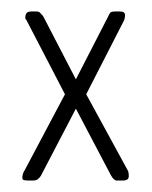

<svg xmlns="http://www.w3.org/2000/svg" viewBox="-20 -314 265 334"><path d="M194 0H183Q178 0 173 -9L112 -125L51 -8Q49 -5 46 -2.5Q43 0 38 0H29Q21 0 19.5 -2Q18 -4 20 -12Q22 -17 23 -18L93 -150L26 -279Q23 -281 24.5 -287.5Q26 -294 34 -294H44Q48 -294 50.5 -291Q53 -288 55 -286L112 -176L168 -285Q170 -290 172 -292Q174 -294 180 -294H189Q198 -294 197.5 -287Q197 -280 195 -277L130 -150L202 -18Q204 -15 204 -7.5Q204 0 194 0Z"/></svg>

Font: Chathura
Style: Regular
Weight: 400
Designer: Appaji Ambarisha Darbha
Foundry: Aditya Fonts
Version: Version 1.001 2016